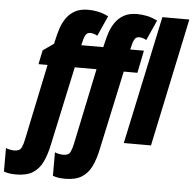

<svg xmlns="http://www.w3.org/2000/svg" viewBox="-174 -829 1139 1133"><g transform="rotate(5 396.0 -262.5)"><path d="M-36.1 240.2Q-54.2 240.2 -72 238.3Q-89.8 236.3 -109.9 229V89.8Q-101.1 94.7 -85 97.4Q-68.8 100.1 -60.1 100.1Q-27.8 100.1 -17.8 79.1Q-7.8 58.1 -2.9 32.2L91.8 -419.9H38.1L55.2 -502.9L119.1 -547.9L127 -582Q132.8 -608.9 143.1 -640.4Q153.3 -671.9 172.6 -700.4Q191.9 -729 223.4 -747.1Q254.9 -765.1 303.2 -765.1Q332 -765.1 362.1 -758.8Q392.1 -752.4 422.9 -736.8L369.1 -617.2Q346.2 -629.9 327.1 -629.9Q309.1 -629.9 300.5 -616.7Q292 -603.5 288.1 -586.9L279.8 -553.2H410.2L417 -582Q422.9 -608.9 433.1 -640.4Q443.4 -671.9 462.6 -700.4Q481.9 -729 513.4 -747.1Q544.9 -765.1 592.8 -765.1Q622.1 -765.1 652.1 -758.8Q682.1 -752.4 712.9 -736.8L659.2 -617.2Q636.2 -629.9 617.2 -629.9Q599.1 -629.9 590.6 -616.7Q582 -603.5 578.1 -586.9L569.8 -553.2H650.9L624 -419.9H543L442.9 44.9Q430.2 107.4 408.9 151.1Q387.7 194.8 350.8 217.5Q314 240.2 253.9 240.2Q235.8 240.2 218 238.3Q200.2 236.3 180.2 229V89.8Q189 94.7 204.8 97.4Q220.7 100.1 230 100.1Q262.2 100.1 272 79.1Q281.7 58.1 287.1 32.2L381.8 -419.9H252.9L152.8 44.9Q140.1 107.4 118.9 151.1Q97.7 194.8 60.8 217.5Q23.9 240.2 -36.1 240.2ZM580.1 0 742.2 -759.8H901.9L741.2 0Z"/></g></svg>

Font: Open Sans Condensed ExtraBold
Style: Italic
Weight: 800
Width: 3
Italic angle: -12°
Designer: Monotype Design Team
Foundry: Monotype Imaging Inc.
Version: Version 3.003; ttfautohint (v1.8.4)